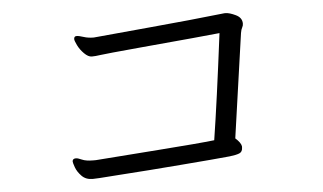

<svg xmlns="http://www.w3.org/2000/svg" viewBox="-42 -657 1085 645"><g transform="rotate(-5 500.0 -335.0)"><path d="M184 -141Q184 -151 196 -151Q202 -151 215.5 -145Q229 -139 252 -139H262Q339 -145 476 -155Q613 -165 664 -171Q684 -298 713 -528Q676 -524 620.5 -519Q565 -514 444.5 -503Q324 -492 307.5 -489.5Q291 -487 279 -487Q267 -487 253.5 -500.5Q240 -514 232.5 -529.5Q225 -545 225 -550Q225 -560 233.5 -560Q242 -560 257 -555Q272 -550 291 -550L302 -551Q342 -555 480.5 -567.5Q619 -580 735 -593H739Q752 -593 773 -583Q794 -573 794 -553Q794 -546 790.5 -540Q787 -534 785 -522L735 -171Q753 -155 755 -143V-139Q755 -124 744 -119.5Q733 -115 711 -112.5Q689 -110 645 -106.5Q601 -103 547 -98.5Q493 -94 438.5 -90Q384 -86 339 -83Q294 -80 269 -78L246 -77Q223 -77 209 -91.5Q195 -106 189.5 -121.5Q184 -137 184 -141Z"/></g></svg>

Font: LXGW Bright TC
Style: Regular
Weight: 400
Designer: Christian Thalmann (Catharsis Fonts)
Foundry: LXGW / Christian Thalmann (Catharsis Fonts) / Fontworks Inc.
Version: Version 5.501